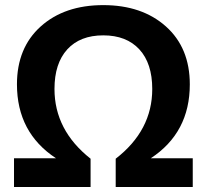

<svg xmlns="http://www.w3.org/2000/svg" viewBox="-20 -749 827 769"><path d="M36.1 0V-115.2H204.1Q47.9 -217.8 47.9 -411.1Q47.9 -557.6 143.1 -643.1Q238.3 -728.5 393.6 -728.5Q548.8 -728.5 644.5 -643.1Q740.2 -557.6 740.2 -411.1Q740.2 -217.8 584 -115.2H752V0H443.4V-113.3Q589.8 -226.6 589.8 -392.6Q589.8 -495.1 538.1 -551.3Q486.3 -607.4 393.6 -607.4Q300.8 -607.4 249.5 -551.3Q198.2 -495.1 198.2 -392.6Q198.2 -227.5 342.8 -113.3V0Z"/></svg>

Font: Min Sans Bold
Style: Regular
Weight: 700
Designer: Jinseong-Kim, NotoSansCJK, Nunito
Foundry: Jinseong-Kim
Version: Version 1.400;Glyphs 3.1.2 (3151)